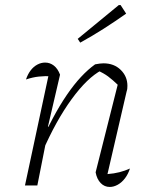

<svg xmlns="http://www.w3.org/2000/svg" viewBox="-20 -735 594 761"><path d="M359 -52 451 -417V-395Q426 -419 408.5 -432Q391 -445 366 -456L383 -457Q326 -427 264 -342Q202 -257 148 -133L137 -156Q163 -217 190 -267.5Q217 -318 245 -359Q273 -400 301 -430Q329 -460 357 -480Q368 -482 375.5 -483Q383 -484 390 -484Q432 -484 458.5 -458Q485 -432 485 -395Q485 -389 484.5 -384Q484 -379 482 -373L406 -45Q432 -47 453.5 -52.5Q475 -58 495 -67Q488 -45 475.5 -28.5Q463 -12 447 -3Q431 6 415 6Q394 6 379 -9.5Q364 -25 359 -52ZM79 0 177 -458 186 -433Q158 -434 134 -431.5Q110 -429 83 -420Q90 -441 101.5 -456Q113 -471 128 -479Q143 -487 159 -487Q178 -487 193.5 -475Q209 -463 218 -439L170 -233L174 -232L128 0ZM298 -566 288 -581 451 -715H458L480 -681Q436 -650 391.5 -621.5Q347 -593 298 -566Z"/></svg>

Font: Piazzolla Thin Thin
Style: Italic
Weight: 250
Italic angle: -11.3°
Version: Version 2.005